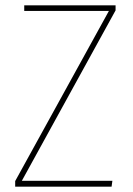

<svg xmlns="http://www.w3.org/2000/svg" viewBox="-20 -701 499 721"><path d="M414 -681V-662L62 -22H402L399 0H37V-21L389 -660H71V-681Z"/></svg>

Font: Fira Sans Condensed Thin
Style: Regular
Weight: 250
Width: 3
Designer: Carrois Corporate & Edenspiekermann AG
Foundry: Carrois Corporate GbR & Edenspiekermann AG
Version: Version 4.203